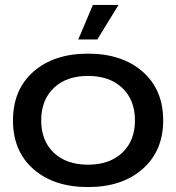

<svg xmlns="http://www.w3.org/2000/svg" viewBox="-20 -757 721 787"><path d="M33.2 -263.2Q33.2 -389.6 117.2 -463.4Q201.2 -537.1 340.8 -537.1Q480 -537.1 564.5 -463.4Q648.9 -389.6 648.9 -263.2Q648.9 -138.7 564.7 -64.5Q480.5 9.8 340.8 9.8Q201.2 9.8 117.2 -63.7Q33.2 -137.2 33.2 -263.2ZM148.9 -263.2Q148.9 -180.2 200.4 -131.1Q252 -82 340.8 -82Q429.2 -82 481.2 -131.1Q533.2 -180.2 533.2 -263.2Q533.2 -347.2 481.2 -396.5Q429.2 -445.8 340.8 -445.8Q252.4 -445.8 200.7 -396.5Q148.9 -347.2 148.9 -263.2ZM300.8 -595.2 360.8 -736.8H465.8L378.9 -595.2Z"/></svg>

Font: Lumene Sans Expanded Medium
Style: Regular
Weight: 500
Width: 7
Designer: Deni Anggara
Version: Version 1.003;Glyphs 3.1.2 (3151)